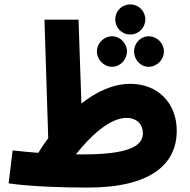

<svg xmlns="http://www.w3.org/2000/svg" viewBox="-20 -835 861 868"><path d="M569 -679C607 -679 637 -710 637 -747C637 -785 607 -815 569 -815C530 -815 501 -785 501 -747C501 -710 530 -679 569 -679ZM779 -244C779 -371 692 -456 569 -456C494 -456 419 -423 348 -367L335 -746H181L198 -210C182 -189 167 -167 153 -144C118 -147 80 -150 37 -155L19 -6C119 8 252 13 377 13C658 13 779 -90 779 -244ZM487 -533C523 -533 554 -565 554 -603C554 -639 523 -671 487 -671C449 -671 418 -639 418 -603C418 -565 449 -533 487 -533ZM652 -533C690 -533 721 -565 721 -603C721 -639 690 -671 652 -671C615 -671 586 -639 586 -603C586 -565 615 -533 652 -533ZM552 -302C600 -302 626 -271 626 -233C626 -176 566 -137 355 -137C344 -137 333 -137 323 -137C389 -221 477 -302 552 -302Z"/></svg>

Font: Noto Sans Arabic UI SemiCondensed Extra
Style: Regular
Weight: 800
Width: 4
Designer: Nadine Chahine - Monotype Design Team
Foundry: Monotype Imaging Inc.
Version: Version 1.900